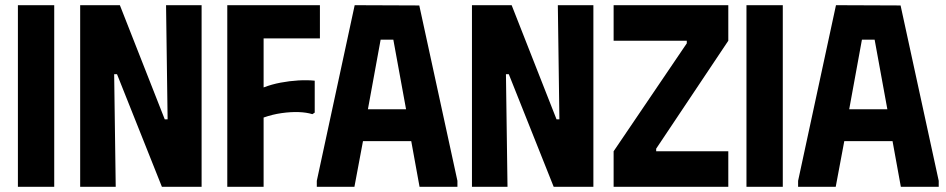

<svg xmlns="http://www.w3.org/2000/svg" viewBox="-20 -720 3645 740"><path d="M49 -700H189V0H49Z M620 -700H757V0H604L431 -434H420L426 0H289V-700H442L615 -260H626Z M1213 -700V-572H996V-383Q1027 -395 1061.5 -401.5Q1096 -408 1130 -410Q1164 -412 1193 -409V-286L1184 -280Q1161 -287 1130.5 -288Q1100 -289 1065 -284Q1030 -279 996 -267V0H856V-700Z M1201 0V-23L1347 -700L1596 -699L1743 -23V0H1597L1565 -176H1379L1346 0ZM1398 -299H1545L1496 -567H1447Z M2130 -700H2267V0H2114L1941 -434H1930L1936 0H1799V-700H1952L2125 -260H2136Z M2787 -563 2509 -147V-137H2787V0H2345V-137L2627 -553V-563H2345V-700H2787Z M2857 -700H2997V0H2857Z M3056 0V-23L3202 -700L3451 -699L3598 -23V0H3452L3420 -176H3234L3201 0ZM3253 -299H3400L3351 -567H3302Z"/></svg>

Font: Phudu Light SemiBold
Style: Regular
Weight: 600
Version: Version 1.005;gftools[0.9.23]